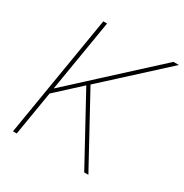

<svg xmlns="http://www.w3.org/2000/svg" viewBox="-168 -861 955 995"><g transform="rotate(30 309.5 -364.0)"><path d="M109.4 -261.7 104 -285.2Q138.7 -316.9 170.4 -345.9Q202.1 -375 233.9 -404.1Q265.6 -433.1 299.8 -464.8L586.4 -727.5H618.7L265.6 -404.3L258.8 -398.9ZM45.9 0 166.5 -727.5H189L146 -468.8L116.2 -289.1L113.8 -273.4L68.4 0ZM472.2 0 252 -403.3 270 -416 497.1 0Z"/></g></svg>

Font: Inter 28pt Thin
Style: Italic
Weight: 250
Italic angle: -9.3988°
Designer: Rasmus Andersson
Foundry: rsms
Version: Version 4.001;git-66647c0bb